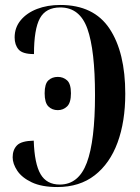

<svg xmlns="http://www.w3.org/2000/svg" viewBox="-20 -744 566 774"><path d="M211 10Q148 10 108 -9Q68 -28 49.5 -56Q31 -84 31 -110Q31 -140 48.5 -158Q66 -176 116 -177Q119 -84 143.5 -42Q168 0 221 0Q297 0 330 -88Q363 -176 363 -361Q363 -541 332.5 -627.5Q302 -714 223 -714Q165 -714 141 -670.5Q117 -627 117 -526Q71 -526 55 -544.5Q39 -563 39 -593Q39 -633 63.5 -662.5Q88 -692 129.5 -708Q171 -724 223 -724Q358 -724 421.5 -628.5Q485 -533 485 -366Q485 -254 454 -169.5Q423 -85 362 -37.5Q301 10 211 10ZM213 -300Q190 -300 175 -315Q160 -330 160 -368Q160 -406 175 -420Q190 -434 213 -434Q235 -434 250.5 -420Q266 -406 266 -368Q266 -330 250.5 -315Q235 -300 213 -300Z"/></svg>

Font: Noto Serif Display ExtraCondensed SemiBold
Style: Regular
Weight: 600
Width: 2
Designer: Monotype Design Team
Foundry: Monotype Imaging Inc.
Version: Version 2.009